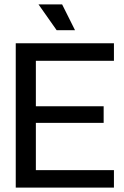

<svg xmlns="http://www.w3.org/2000/svg" viewBox="-20 -858 567 878"><path d="M52 0V-660H144V0ZM102 0V-80H501V0ZM102 -296V-372H454V-296ZM102 -580V-660H501V-580ZM239 -720 156 -838H264L323 -720Z"/></svg>

Font: Bricolage Grotesque 96pt ExtraBold 96pt
Style: Regular
Weight: 400
Version: Version 1.001;gftools[0.9.33.dev8+g029e19f]